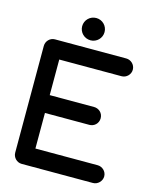

<svg xmlns="http://www.w3.org/2000/svg" viewBox="-128 -969 859 1056"><g transform="rotate(15 301.5 -440.5)"><path d="M98.1 -709C69.8 -709 47.9 -685.5 47.9 -658.2V-50.8C47.9 -23.4 70.3 0 98.1 0H503.9C531.2 0 554.7 -23.4 554.7 -50.8C554.7 -79.6 530.3 -101.1 503.9 -101.1H149.4V-303.7H402.8C428.7 -303.7 453.1 -324.2 453.1 -354.5C453.1 -386.2 427.2 -405.3 402.8 -405.3H149.4V-607.9H503.9C532.2 -607.9 554.7 -631.3 554.7 -658.2C554.7 -687.5 530.3 -709 503.9 -709ZM287.6 -754.4C322.8 -754.4 351.1 -782.7 351.1 -817.9C351.1 -853 322.8 -881.3 287.6 -881.3C252 -881.3 223.6 -853 223.6 -817.9C223.6 -782.7 252 -754.4 287.6 -754.4Z"/></g></svg>

Font: LOB TGL 0-17
Style: Regular
Weight: 400
Designer: Peter Wiegel + adaptations and expanded glyphset by Studio LOB
Foundry: Peter Wiegel + adaptations and expanded glyphset by Studio LOB
Version: Version 1.003;Glyphs 3.1.2 (3151)